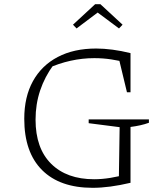

<svg xmlns="http://www.w3.org/2000/svg" viewBox="-20 -891 780 918"><path d="M423 7Q266 7 181 -78Q96 -163 96 -323Q96 -428 137.5 -503Q179 -578 256 -618.5Q333 -659 440 -659Q476 -659 518 -653.5Q560 -648 604 -637L592 -590Q552 -601 512 -607Q472 -613 431 -613Q374 -613 317.5 -600.5Q261 -588 208 -564L236 -581Q194 -524 172 -458.5Q150 -393 150 -319Q150 -182 224.5 -108Q299 -34 430 -34Q467 -34 507.5 -40.5Q548 -47 593 -60L604 -17Q553 -5 508 1Q463 7 423 7ZM548 -17 552 -283 404 -302V-320H692V-304Q673 -297 650.5 -292Q628 -287 604 -284V-17ZM587 -450 542 -637H604V-450ZM460 -871 566 -773 549 -755 447 -831 346 -755 329 -773 435 -871Z"/></svg>

Font: Piazzolla Thin Thin
Style: Regular
Weight: 250
Version: Version 2.005